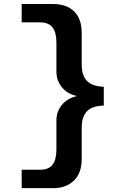

<svg xmlns="http://www.w3.org/2000/svg" viewBox="-20 -745 640 972"><path d="M89.8 207.5V114.3H181.6Q226.1 114.3 245.8 89.1Q265.6 64 265.6 12.2V-134.8Q265.6 -180.2 293 -213.6Q320.3 -247.1 366.7 -257.8V-259.8Q321.3 -269.5 293.5 -303.2Q265.6 -336.9 265.6 -382.8V-529.8Q265.6 -581.1 245.8 -606.4Q226.1 -631.8 181.6 -631.8H89.8V-724.6H249.5Q316.9 -724.6 355.2 -687.3Q393.6 -649.9 393.6 -578.6V-418.5Q393.6 -363.3 419.9 -335.7Q446.3 -308.1 505.4 -305.7V-210.4Q447.3 -209.5 420.4 -181.9Q393.6 -154.3 393.6 -98.6V61.5Q393.6 130.4 354.5 168.9Q315.4 207.5 249.5 207.5Z"/></svg>

Font: Liberation Mono
Style: Bold
Weight: 700
Monospace: yes
Designer: Steve Matteson
Foundry: Ascender Corporation
Version: Version 2.1.5